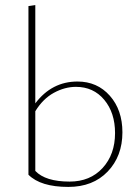

<svg xmlns="http://www.w3.org/2000/svg" viewBox="-20 -733 548 756"><path d="M285 -412Q363 -412 412.5 -356Q462 -300 462 -212Q462 -118 404 -57.5Q346 3 249 3Q140 3 92 -45V-709L119 -713V-326Q184 -412 285 -412ZM254 -18Q335 -18 384 -71.5Q433 -125 433 -209Q433 -289 390.5 -340Q348 -391 279 -391Q235 -391 192 -367.5Q149 -344 119 -295V-60Q159 -18 254 -18Z"/></svg>

Font: EauTestInfant Extralight
Style: Regular
Weight: 250
Designer: Christian Thalmann (Catharsis Fonts)
Version: Version 0.001;PS 000.001;hotconv 1.0.88;makeotf.lib2.5.64775